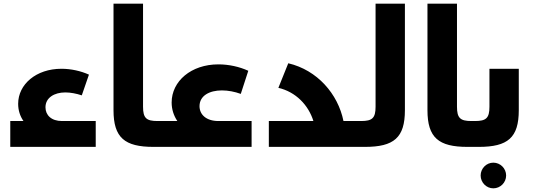

<svg xmlns="http://www.w3.org/2000/svg" viewBox="-20 -801 2907 1047"><path d="M318 -141C260 -141 228 -173 228 -216C228 -268 276 -297 336 -297C364 -297 396 -291 426 -281L465 -394C421 -414 367 -426 315 -426C177 -426 79 -341 79 -235C79 -200 89 -168 108 -141H36V0H502V-141Z M839 -141C778 -141 760 -157 760 -219V-781H599V-200C599 -50 660 0 817 0H849C864 0 869 -29 869 -70C869 -114 864 -141 849 -141Z M1171 -141C1105 -141 1068 -176 1068 -222C1068 -279 1122 -308 1190 -308C1224 -308 1260 -301 1293 -289L1334 -415C1286 -437 1228 -450 1171 -450C1022 -450 916 -358 916 -242C916 -205 927 -171 947 -141H849C834 -141 829 -114 829 -70C829 -29 834 0 849 0H1352V-141Z M1853 -141C1823 -289 1710 -419 1552 -456L1498 -322C1593 -300 1662 -228 1689 -141H1446V0H1939C1954 0 1959 -29 1959 -71C1959 -114 1954 -141 1939 -141Z M2028 -781V-219C2028 -157 2010 -141 1949 -141H1939C1924 -141 1919 -114 1919 -70C1919 -29 1924 0 1939 0H1970C2128 0 2188 -50 2188 -200V-781Z M2551 -141C2490 -141 2472 -157 2472 -219V-781H2311V-200C2311 -50 2372 0 2529 0H2561C2576 0 2581 -29 2581 -70C2581 -114 2576 -141 2561 -141Z M2649 -219C2649 -157 2631 -141 2570 -141H2560C2545 -141 2540 -114 2540 -70C2540 -29 2545 0 2560 0H2591C2749 0 2809 -50 2809 -200V-426H2649ZM2670 86C2632 86 2601 118 2601 156C2601 194 2632 226 2670 226C2709 226 2740 194 2740 156C2740 118 2709 86 2670 86Z"/></svg>

Font: UULA Sans
Style: Bold
Weight: 700
Designer: Mohamed Gaber, Laura Garcia Mut
Foundry: Kief Type Foundry
Version: Version 3.006;hotconv 1.0.109;makeotfexe 2.5.65596